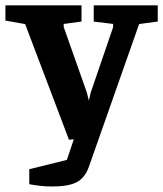

<svg xmlns="http://www.w3.org/2000/svg" viewBox="-42 -516 602 709"><path d="M149.3 172.7Q128.6 172.7 105.4 170.1Q82.1 167.4 66.1 164.2V108.8L204.9 74.5L248.8 -56L292.5 -7.7L212.7 0L50.9 -427L-22 -440V-496.4H259V-436.5L193.3 -427.5V-416.2L279.1 -173.3L286.1 -144.1L292.8 -173.5L375.7 -415.6V-427.6L304.1 -436.3V-496.4H540.5V-436.5L471.7 -427.2L285.9 100.8Q271.1 141.5 240.7 157.1Q210.3 172.7 149.3 172.7Z"/></svg>

Font: Faustina Light
Style: Regular
Weight: 300
Designer: Alfonso Garcia
Foundry: http://www.omnibus-type.com
Version: Version 1.200